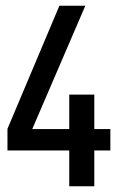

<svg xmlns="http://www.w3.org/2000/svg" viewBox="-20 -646 403 666"><path d="M362.8 -198.2V-124H307.1V0H220.2V-124H5.9V-199.2L186 -626H275.9L91.8 -198.2H220.2V-317.9H307.1V-198.2Z"/></svg>

Font: Teko
Style: Regular
Weight: 400
Designer: Manushi Parikh, Jonny Pinhorn
Foundry: Indian Type Foundry
Version: Version 2.000;PS 1.0;hotconv 1.0.79;makeotf.lib2.5.61930